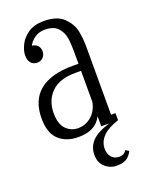

<svg xmlns="http://www.w3.org/2000/svg" viewBox="-132 -570 621 816"><g transform="rotate(-20 178.5 -162.0)"><path d="M82 -423Q100 -423 111 -412.5Q122 -402 122 -385Q122 -369 111.5 -358Q101 -347 85 -347Q67 -347 56.5 -359Q46 -371 46 -394Q46 -414 58.5 -440Q71 -466 98.5 -485Q126 -504 169 -504Q230 -504 259.5 -475Q289 -446 296 -411.5Q303 -377 303 -339V-32H323V0H247V-339Q247 -376 242.5 -402Q238 -428 219.5 -448Q201 -468 161 -468Q130 -468 107.5 -448.5Q85 -429 83 -406ZM142 10Q86 10 53 -21Q20 -52 20 -117Q20 -200 71 -241.5Q122 -283 221 -283H257V-251H221Q149 -251 112.5 -215Q76 -179 76 -121Q76 -72 98.5 -49Q121 -26 153 -26Q187 -26 213.5 -49Q240 -72 247 -111H265Q260 -70 246 -43.5Q232 -17 206.5 -3.5Q181 10 142 10ZM323 139Q313 160 297 170Q281 180 253 180Q223 180 200.5 160Q178 140 178 105Q178 68 202.5 42.5Q227 17 283 0H323Q274 16 251 40Q228 64 228 95Q228 120 241.5 134Q255 148 275 148Q298 148 308 130Z"/></g></svg>

Font: Margherita Variable
Style: Regular
Weight: 400
Designer: James Puckett
Foundry: Dunwich Type Founders
Version: Version 1.008